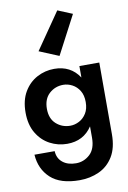

<svg xmlns="http://www.w3.org/2000/svg" viewBox="-111 -888 792 1188"><g transform="rotate(-10 285.0 -293.5)"><path d="M301 -543 178 -594 336 -823 428 -785ZM42 32H169Q171 77 203 103Q235 129 287 129Q336 129 373.5 95Q411 61 411 -10V-81Q357 1 254 1Q196 1 145.5 -26Q95 -53 64 -105.5Q33 -158 33 -234Q33 -311 64 -363.5Q95 -416 145.5 -443Q196 -470 254 -470Q357 -470 411 -388V-460H536V-10Q536 76 502.5 130.5Q469 185 413 210.5Q357 236 291 236Q170 236 109 179.5Q48 123 42 32ZM167 -234Q167 -172 204 -139Q241 -106 292 -106Q321 -106 348.5 -120.5Q376 -135 393.5 -163.5Q411 -192 411 -234Q411 -277 393.5 -305.5Q376 -334 348.5 -348.5Q321 -363 292 -363Q241 -363 204 -329.5Q167 -296 167 -234Z"/></g></svg>

Font: Von Semi
Style: Regular
Weight: 600
Version: Version 4.000; ttfautohint (v1.8.4.7-5d5b)